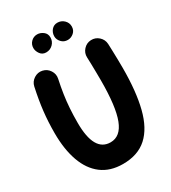

<svg xmlns="http://www.w3.org/2000/svg" viewBox="-243 -1084 1144 1283"><g transform="rotate(-30 329.5 -442.0)"><path d="M163.6 -733.4Q197.3 -726.1 216.3 -696.8Q235.4 -667.5 228 -633.8Q215.8 -576.7 208.3 -526.1Q200.7 -475.6 197.3 -424.3Q193.8 -373 193.8 -313.5Q193.8 -90.8 320.3 -90.8Q397.5 -90.8 433.8 -185.3Q470.2 -279.8 470.2 -481Q470.2 -506.3 469.7 -541.7Q469.2 -577.1 468.5 -610.1Q467.8 -643.1 466.8 -660.6Q465.3 -695.3 488.8 -720.9Q512.2 -746.6 546.4 -748Q580.6 -749.5 606.2 -726.3Q631.8 -703.1 633.8 -668.5Q634.8 -649.9 635.7 -615.7Q636.7 -581.5 637.5 -544.7Q638.2 -507.8 638.2 -481Q638.2 -299.3 606.7 -175Q575.2 -50.8 505.4 12.7Q435.5 76.2 320.3 76.2Q222.2 76.2 156.7 26.6Q91.3 -22.9 58.6 -114.5Q25.9 -206.1 25.9 -331.1Q25.9 -418 34.9 -496.8Q43.9 -575.7 64 -668.9Q71.3 -702.6 100.8 -721.7Q130.4 -740.7 163.6 -733.4ZM481.9 -892.1Q481.9 -862.3 460.9 -844.2Q439.9 -826.2 414.6 -826.2Q385.3 -826.2 366.2 -846.7Q347.2 -867.2 347.2 -891.6Q347.2 -919.9 364.7 -940.7Q382.3 -961.4 409.7 -961.4Q439.5 -961.4 460.7 -941.2Q481.9 -920.9 481.9 -892.1ZM321.8 -899.9Q321.8 -869.1 300.3 -847.7Q278.8 -826.2 248 -826.2Q219.2 -826.2 203.1 -848.4Q187 -870.6 187 -894Q187 -921.9 206.5 -941.7Q226.1 -961.4 253.9 -961.4Q278.3 -961.4 300 -945.1Q321.8 -928.7 321.8 -899.9Z"/></g></svg>

Font: Mikhak-FD Black
Style: Regular
Weight: 900
Designer: Amin Abedi
Version: Version 3.2